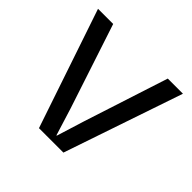

<svg xmlns="http://www.w3.org/2000/svg" viewBox="-132 -630 761 761"><g transform="rotate(45 248.0 -250.0)"><path d="M179 0 10 -500H95L212 -145L248 -29H250L286 -145L401 -500H486L316 0Z"/></g></svg>

Font: TASA Orbiter Display
Style: Regular
Weight: 400
Designer: Weizhong Zhang
Version: Version 1.000;Glyphs 3.1.2 (3151)